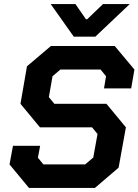

<svg xmlns="http://www.w3.org/2000/svg" viewBox="-20 -927 683 947"><path d="M27 -116 44 -208H178L167 -149L194 -116H400L440 -150L461 -266L434 -299H177L81 -415L113 -600L231 -700H546L643 -584L627 -491H493L503 -551L476 -584H278L239 -551L221 -448L248 -415H505L601 -299L565 -100L448 0H123ZM230 -907H352L404 -832H410L488 -907H620L450 -746H344Z"/></svg>

Font: Chakra Petch
Style: Bold Italic
Weight: 700
Italic angle: -10°
Designer: Katatrad Aksorn Co.,Ltd.
Foundry: Cadson Demak Co.,Ltd.
Version: Version 1.000; ttfautohint (v1.6)